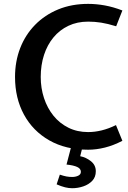

<svg xmlns="http://www.w3.org/2000/svg" viewBox="-20 -760 662 990"><path d="M434.5 12Q319 12 234.2 -36.2Q149.5 -84.5 103.5 -169.2Q57.5 -254 57.5 -363Q57.5 -443.5 84.2 -512.2Q111 -581 161 -632Q211 -683 280.2 -711.5Q349.5 -740 434.5 -740Q476.5 -740 520.5 -732Q564.5 -724 611 -706L579 -624.5Q535 -638 502 -643.2Q469 -648.5 434.5 -648.5Q378 -648.5 332.8 -627Q287.5 -605.5 255.8 -567.2Q224 -529 207 -476.8Q190 -424.5 190 -363Q190 -305.5 207 -254Q224 -202.5 255.8 -163.2Q287.5 -124 332.8 -101.5Q378 -79 434.5 -79Q469 -79 504.5 -87.8Q540 -96.5 578 -115L611 -34Q566 -10.5 521.2 0.8Q476.5 12 434.5 12ZM352 210.5Q335 210.5 315.5 205.8Q296 201 272 190.5L288.5 140.5Q307.5 147 322.2 149.8Q337 152.5 352 152.5Q369.5 152.5 383.2 146Q397 139.5 397 126Q397 109.5 377.8 100.8Q358.5 92 323 88.5L345.5 2.5L405.5 -2.5L393.5 45.5Q423 51 448.5 71Q474 91 474 123Q474 153 455.8 172.2Q437.5 191.5 409.5 201Q381.5 210.5 352 210.5Z"/></svg>

Font: Expletus Sans SemiBold
Style: Regular
Weight: 600
Version: Version 7.500